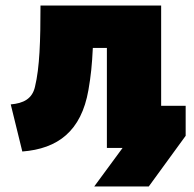

<svg xmlns="http://www.w3.org/2000/svg" viewBox="-20 -537 704 697"><path d="M19 -158 61 13C190 3 275 -61 301 -210C310 -262 314 -301 317 -363H368V0H425L322 140H520L654 -44V-153H565V-517H127C127 -388 124 -292 107 -222C97 -178 65 -162 19 -158Z"/></svg>

Font: Finlandica Black
Style: Regular
Weight: 900
Designer: Niklas Ekholm, Juho Hiilivirta, Jaakko Suomalainen
Foundry: Helsinki Type Studio
Version: Version 2.000;Glyphs 3.2 (3202)